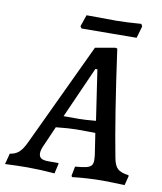

<svg xmlns="http://www.w3.org/2000/svg" viewBox="-129 -858 793 938"><g transform="rotate(10 268.0 -389.0)"><path d="M562 -48 564 -44 552 3Q478 0 444 0Q371 0 292 9L289 2L298 -44Q335 -47 353 -51.5Q371 -56 378 -65Q385 -74 385 -91Q385 -100 384 -109Q383 -118 382 -125L367 -223Q348 -224 273 -224Q239 -224 172 -217L130 -121Q118 -96 118 -79Q118 -62 129 -54.5Q140 -47 165 -47H215L216 -43L205 6Q129 0 69 0Q23 0 -41 3L-27 -51Q-1 -54 17 -69.5Q35 -85 53 -124L293 -633L391 -650L401 -648Q447 -316 485 -119Q492 -82 508 -67.5Q524 -53 562 -48ZM277 -277Q305 -277 360 -282L323 -531H313L200 -277ZM485 -716 348 -715 212 -714 205 -724 225 -782 372 -781Q418 -781 496 -787L502 -775Z"/></g></svg>

Font: Alegreya Medium
Style: Italic
Weight: 500
Italic angle: -7°
Designer: Juan Pablo del Peral
Foundry: Huerta Tipografica
Version: Version 2.008; ttfautohint (v1.8)